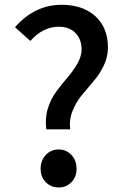

<svg xmlns="http://www.w3.org/2000/svg" viewBox="-20 -787 530 819"><path d="M279.3 -235.4H177.7Q170.9 -282.2 184.1 -324.2Q197.3 -366.2 220.7 -397.5Q244.1 -428.7 268.1 -456.5Q292 -484.4 310.1 -515.6Q328.1 -546.9 328.1 -576.2Q328.1 -619.1 302.2 -646Q276.4 -672.9 230.5 -672.9Q163.1 -672.9 109.4 -612.3L43.9 -670.9Q127.9 -766.6 243.2 -766.6Q332 -766.6 386.2 -718.3Q440.4 -669.9 440.4 -584Q440.4 -543.9 422.4 -506.8Q404.3 -469.7 378.9 -440.4Q353.5 -411.1 329.1 -381.3Q304.7 -351.6 289.6 -314Q274.4 -276.4 279.3 -235.4ZM230.5 12.7Q197.3 12.7 175.3 -9.8Q153.3 -32.2 153.3 -67.4Q153.3 -102.5 175.3 -126Q197.3 -149.4 230.5 -149.4Q262.7 -149.4 284.7 -126Q306.6 -102.5 306.6 -67.4Q306.6 -32.2 284.7 -9.8Q262.7 12.7 230.5 12.7Z"/></svg>

Font: Gen Shin Gothic Medium
Style: Regular
Weight: 500
Designer: [Source Han Sans]
Ryoko NISHIZUKA  (kana & ideographs); Paul D. Hunt (Latin, Greek & Cyrillic); Wenlong ZHANG  (bopomofo
Version: Version 1.002.20150607